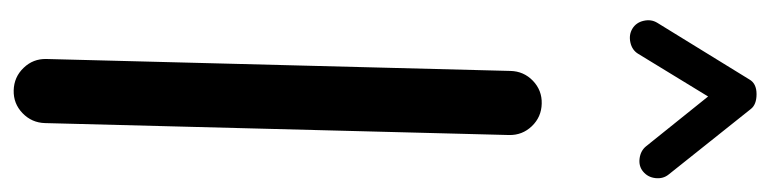

<svg xmlns="http://www.w3.org/2000/svg" viewBox="-434 -624 1104 275"><g transform="rotate(90 117.5 -486.0)"><path d="M108.9 45.9Q89.8 45.4 76.7 31.7Q63.5 18.1 64 -1L81.1 -665.5Q81.5 -684.6 95.2 -697.8Q108.9 -710.9 127.9 -710.4Q147 -710 160.2 -696.3Q173.3 -682.6 172.9 -663.6L155.8 1Q155.3 20 141.6 33.2Q127.9 46.4 108.9 45.9ZM20.5 -840.3Q11.7 -845.7 9.3 -856.4Q6.8 -867.2 12.2 -876L93.3 -1007.8Q99.1 -1018.1 114.3 -1018.1Q129.4 -1018.1 135.7 -1009.8L229.5 -892.1Q235.8 -884.3 234.6 -873.3Q233.4 -862.3 225.1 -855.5Q217.3 -849.1 206.3 -850.6Q195.3 -852.1 189 -859.9L117.7 -948.7L56.6 -848.6Q51.3 -839.8 40.3 -837.4Q29.3 -835 20.5 -840.3Z"/></g></svg>

Font: Mikhak Medium
Style: Regular
Weight: 500
Designer: Amin Abedi
Version: Version 3.3